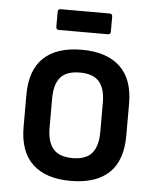

<svg xmlns="http://www.w3.org/2000/svg" viewBox="-50 -694 606 747"><g transform="rotate(5 253.5 -320.0)"><path d="M253 11Q156 11 104.5 -37.5Q53 -86 53 -183V-308Q53 -404 104 -452.5Q155 -501 253 -501Q350 -501 402 -452.5Q454 -404 454 -308V-183Q454 -86 403 -37.5Q352 11 253 11ZM253 -78Q305 -78 328.5 -105.5Q352 -133 352 -189V-302Q352 -358 328.5 -385Q305 -412 253 -412Q201 -412 177.5 -385Q154 -358 154 -302V-189Q154 -133 177.5 -105.5Q201 -78 253 -78ZM157 -570Q146 -570 146 -581V-640Q146 -651 157 -651H348Q359 -651 359 -640V-581Q359 -570 348 -570Z"/></g></svg>

Font: Sofia Sans Extra Cond
Style: Bold
Weight: 700
Width: 1
Designer: Botio Nikoltchev, Ani Petrova
Foundry: lettersoup
Version: Version 4.100; ttfautohint (v1.8.3)